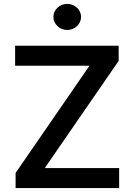

<svg xmlns="http://www.w3.org/2000/svg" viewBox="-20 -961 686 981"><path d="M59.7 0H588.8V-102.3H208.8L586.3 -649.9V-727.3H57.2V-625H437.1L59.7 -77.4ZM252.8 -874.6C252.8 -838.1 284.8 -807.9 323.5 -807.9C362.6 -807.9 394.2 -838.1 394.2 -874.6C394.2 -911.2 362.6 -941.1 323.5 -941.1C284.8 -941.1 252.8 -911.2 252.8 -874.6Z"/></svg>

Font: Magic Ui Pro Semi Bold
Style: Regular
Weight: 600
Designer: Stefan Endress, Andreas Faust
Version: Version 1.000;FEAKit 1.0